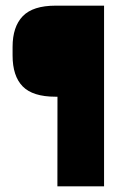

<svg xmlns="http://www.w3.org/2000/svg" viewBox="-20 -659 432 679"><path d="M176 -317Q96 -317 60.2 -353.5Q24.5 -390 24.5 -463V-493Q24.5 -564.5 60.5 -601.8Q96.5 -639 176.5 -639H230.5V-317ZM348 0H183L183.5 -639H348Z"/></svg>

Font: Anek Odia SemiCondensed ExtraBold
Style: Regular
Weight: 800
Width: 4
Designer: Yesha Goshar & Mahesh Sahu (Odia), Yesha Goshar (Latin)
Foundry: Ek Type
Version: Version 1.003